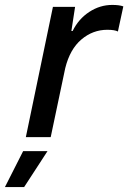

<svg xmlns="http://www.w3.org/2000/svg" viewBox="-88 -557 521 780"><path d="M127 -529H217L202 -431H207Q231 -480 274.5 -508.5Q318 -537 368 -537Q397 -537 413 -531L391 -429Q378 -436 348 -436Q289 -436 242.5 -396.5Q196 -357 177 -280L118 0H17ZM6 57H105L10 203H-68Z"/></svg>

Font: Mona Sans Medium
Style: Italic
Weight: 500
Italic angle: -11.7°
Designer: Deni Anggara
Foundry: GitHub
Version: Version 2.000